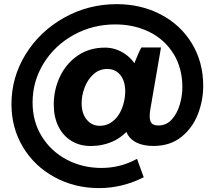

<svg xmlns="http://www.w3.org/2000/svg" viewBox="-20 -733 1054 945"><path d="M36.4 -220.6Q36.4 -353 106.4 -466.1Q176.4 -579.2 295.6 -645.9Q414.8 -712.6 554.4 -712.6Q674.2 -712.6 771.6 -661.6Q869 -610.6 924.6 -518.9Q980.2 -427.2 980.2 -310.2Q980.2 -239.8 954.4 -172.1Q928.6 -104.4 873.3 -59.5Q818 -14.6 734.8 -14.6Q698 -14.6 668.1 -24.6Q638.2 -34.6 618.4 -56.6Q598.6 -78.6 595.6 -113.2L627.8 -112Q585.8 -59.6 535.4 -37Q485 -14.4 426.2 -14.4Q372.2 -14.4 330.9 -39.9Q289.6 -65.4 267.1 -111.6Q244.6 -157.8 244.6 -218.2Q244.6 -291.6 275.1 -356Q305.6 -420.4 362.8 -459.5Q420 -498.6 496.4 -498.6Q545 -498.6 587.9 -472.4Q630.8 -446.2 657.2 -396.2L635 -404.8Q637.4 -412.2 639.5 -417.5Q641.6 -422.8 644.6 -429.8Q651.6 -447.6 659.4 -465.5Q667.2 -483.4 675.8 -499.4H772.4L719.6 -193.2Q713 -153.4 721.3 -134.4Q729.6 -115.4 759.2 -115.4Q799.6 -115.4 826.3 -145.8Q853 -176.2 865.3 -219.8Q877.6 -263.4 877.6 -302.8Q877.6 -398.6 833.7 -468.8Q789.8 -539 714.9 -575.9Q640 -612.8 547.6 -612.8Q436.6 -612.8 343.2 -561.4Q249.8 -510 195.1 -421.8Q140.4 -333.6 140.4 -228.4Q140.4 -134.6 186 -61.1Q231.6 12.4 309.2 53Q386.8 93.6 479.2 93.6Q573.2 93.6 654.4 48.8L687.4 139.4Q581.8 192.8 467.8 192.8Q347.4 192.8 248.5 138.9Q149.6 85 93 -9.2Q36.4 -103.4 36.4 -220.6ZM593.4 -247.6Q600.2 -290 591.9 -323Q583.6 -356 561.8 -374.8Q540 -393.6 508.4 -393.6Q468.4 -393.6 439.6 -367.2Q410.8 -340.8 396.3 -301.8Q381.8 -262.8 381.8 -225.8Q381.8 -174.2 406.9 -144Q432 -113.8 471 -113.8Q516.2 -113.8 549.2 -149.1Q582.2 -184.4 593.4 -247.6Z"/></svg>

Font: Fixel Italic Variable 20240409 Display Thin
Style: Italic
Weight: 100
Italic angle: -10°
Designer: AlfaBravo + MacPaw
Foundry: Kyrylo Tkachov, Marchela Mozhyna, Serhii Makarenko, Maria Weinstein, Zakhar Kryvoshyya
Version: Version 1.211;Glyphs 3.2 (3225)